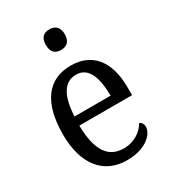

<svg xmlns="http://www.w3.org/2000/svg" viewBox="-186 -858 869 968"><g transform="rotate(-30 248.5 -374.0)"><path d="M256 -638C285 -638 311 -653 311 -698C311 -743 285 -758 256 -758C224 -758 201 -743 201 -698C201 -653 224 -638 256 -638ZM266 10C379 10 432 -49 432 -90C432 -107 422 -119 412 -123C390 -85 346 -50 282 -50C193 -50 146 -115 144 -262H451V-306C451 -464 378 -546 257 -546C125 -546 50 -451 50 -264C50 -91 130 10 266 10ZM356 -314H146C151 -430 188 -493 257 -493C329 -493 355 -421 356 -314Z"/></g></svg>

Font: Noto Serif Bengali SemiCondensed
Style: Regular
Weight: 400
Width: 4
Designer: Juan Bruce, Universal Thirst, Indian Type Foundry and the Monotype Design Team.
Foundry: Monotype Imaging Inc.
Version: Version 2.003